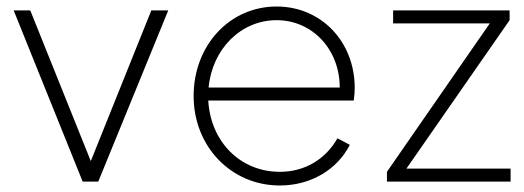

<svg xmlns="http://www.w3.org/2000/svg" viewBox="-20 -558 1611 590"><path d="M234 0H282L497 -526H445L259 -63L73 -526H22Z M840 12C934 12 1016 -36 1055 -113L1017 -133C980 -68 916 -30 840 -30C718 -30 627 -123 620 -249H1067C1069 -264 1070 -275 1070 -288C1070 -430 967 -538 830 -538C686 -538 575 -419 575 -263C575 -108 690 12 840 12ZM621 -289C632 -407 720 -496 830 -496C940 -496 1024 -406 1024 -289Z M1169 0H1549V-40H1229L1546 -496V-526H1188V-486H1485L1169 -30Z"/></svg>

Font: Mluvka ExtraLight
Style: Regular
Weight: 200
Designer: Modified by Jiří Krblich, Original typeface by Gumpita Rahayu
Foundry: Gumpita Rahayu & Jiří Krblich
Version: Version 2.000;Glyphs 3.1.1 (3134)